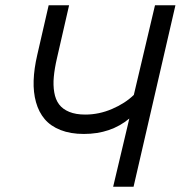

<svg xmlns="http://www.w3.org/2000/svg" viewBox="-20 -710 689 730"><path d="M410.2 0 471.7 -259.3Q401.4 -200.7 298.8 -200.7Q248 -200.7 210.2 -215.6Q172.4 -230.5 149.9 -257.1Q127.4 -283.7 116.9 -321.3Q106.4 -358.9 107.9 -403.8Q109.4 -448.7 121.6 -501L165 -689.9H242.7L196.8 -489.7Q187.5 -449.7 184.6 -418Q181.6 -386.2 186.3 -358.9Q190.9 -331.5 204.6 -313.2Q218.3 -294.9 243.2 -284.7Q268.1 -274.4 304.2 -274.4Q356.4 -274.4 406 -295.7Q455.6 -316.9 488.8 -349.1L569.3 -689.9H647L487.8 0Z"/></svg>

Font: HK Grotesk Italic
Style: Regular
Weight: 400
Italic angle: -13°
Designer: Alfredo Marco Pradil and Stefan Peev
Foundry: Hanken Design Co.
Version: Version 1.000;PS 001.000;hotconv 1.0.88;makeotf.lib2.5.64775